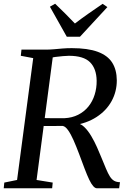

<svg xmlns="http://www.w3.org/2000/svg" viewBox="-22 -1009 694 1029"><path d="M-2 0 1 -30.5 69.5 -44.5 156 -697.5 89.5 -710 93 -743H220.5Q244.5 -743 266.8 -745Q289 -747 312.5 -749Q336 -751 362.5 -751Q448.5 -751 501.5 -731.5Q554.5 -712 579 -673.8Q603.5 -635.5 604 -578.5Q604 -518 576 -467Q548 -416 495.2 -381.8Q442.5 -347.5 369 -337L385 -348Q408 -349 428.8 -329.2Q449.5 -309.5 467.2 -279.5Q485 -249.5 498.2 -219.2Q511.5 -189 520 -168Q535.5 -130.5 546.2 -104.8Q557 -79 567 -63.2Q577 -47.5 589.5 -40.2Q602 -33 621 -32.5L616.5 0H497Q488 0 477.8 -11.2Q467.5 -22.5 456.2 -46Q445 -69.5 431.5 -105Q416.5 -145.5 401.5 -185.2Q386.5 -225 372 -257.8Q357.5 -290.5 343 -311Q328.5 -331.5 314.5 -334Q310.5 -334 296.5 -334Q282.5 -334 264 -333.8Q245.5 -333.5 228 -333.8Q210.5 -334 200 -334L206.5 -376.5Q216 -376 233 -375.8Q250 -375.5 268.8 -375.5Q287.5 -375.5 302.5 -375.5Q317.5 -375.5 323 -375.5Q364.5 -377.5 397 -394Q429.5 -410.5 451.8 -438Q474 -465.5 485.2 -501.2Q496.5 -537 496 -576.5Q495 -641 460.5 -675.5Q426 -710 347 -710Q336 -710 315.2 -708.2Q294.5 -706.5 274.5 -703.8Q254.5 -701 244 -697.5L264 -727L174 -44.5L260.5 -30.5L257.5 0ZM336 -812 245.5 -973 273.5 -989Q300.5 -963 327 -936.8Q353.5 -910.5 379.5 -883Q414 -909.5 451.2 -935.5Q488.5 -961.5 528 -988.5L553.5 -971L406.5 -812Z"/></svg>

Font: Merriweather 72pt
Style: Italic
Weight: 400
Italic angle: -7.8°
Version: Version 2.101